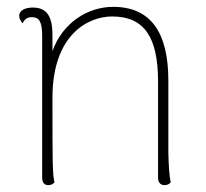

<svg xmlns="http://www.w3.org/2000/svg" viewBox="-20 -532 602 560"><path d="M471 -87V-297C471 -437 420 -512 310 -512C234 -512 162 -464 133 -383V-431C133 -483 117 -510 76 -510C52 -510 36 -501 36 -486C36 -479 39 -472 46 -464C53 -480 65 -482 73 -482C94 -482 102 -469 103 -432V-14C103 0 109 8 121 8C130 8 135 4 139 0C133 -24 133 -59 133 -247C133 -433 239 -484 307 -484C402 -484 440 -422 441 -298V-14C441 0 448 8 460 8C469 8 474 4 478 0C474 -16 472 -47 471 -87Z"/></svg>

Font: Arima Koshi Thin
Style: Regular
Weight: 250
Designer: Joana Correia and Natanael Gama
Foundry: NDISCOVER
Version: Version 1.019;PS 001.019;hotconv 1.0.88;makeotf.lib2.5.64775